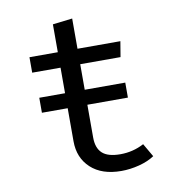

<svg xmlns="http://www.w3.org/2000/svg" viewBox="-77 -726 753 807"><g transform="rotate(-10 300.0 -322.5)"><path d="M519 -27Q492 -9 453.5 1Q415 11 377 11Q294 11 247 -32.5Q200 -76 200 -147V-288H90V-352H200V-461H79V-527H200V-646L284 -656V-527H467L456 -461H284V-352H457V-288H284V-148Q284 -103 308 -81Q332 -59 385 -59Q439 -59 486 -84Z"/></g></svg>

Font: Fira Mono
Style: Regular
Weight: 400
Designer: Carrois Corporate & Edenspiekermann AG
Foundry: Carrois Corporate GbR & Edenspiekermann AG
Version: Version 3.206